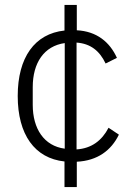

<svg xmlns="http://www.w3.org/2000/svg" viewBox="-20 -646 537 780"><path d="M242 114V10C121 -3 52 -99 52 -256C52 -413 121 -509 242 -522V-626H292V-523C373 -519 426 -475 455 -411L409 -388C385 -439 348 -469 291 -473V-39C352 -43 394 -75 421 -127L463 -99C432 -35 376 7 292 11V114ZM113 -220C113 -123 159 -53 243 -42V-471C159 -459 113 -391 113 -292Z"/></svg>

Font: Plexus Sans Light
Style: Regular
Weight: 300
Version: Version 2.001;PS 002.001;hotconv 1.0.70;makeotf.lib2.5.58329